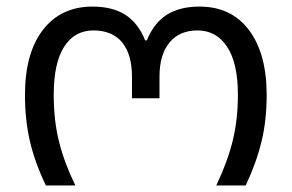

<svg xmlns="http://www.w3.org/2000/svg" viewBox="-20 -566 890 586"><path d="M588.9 -545.9Q686 -545.9 740 -474.1Q793.9 -402.3 793.9 -275.9Q793.9 -200.2 778.6 -135.7Q763.2 -71.3 730 0H640.1Q674.3 -71.8 690.2 -136.2Q706.1 -200.7 706.1 -276.9Q706.1 -373.5 673.1 -423.3Q640.1 -473.1 583 -473.1Q527.8 -473.1 497.3 -436.3Q466.8 -399.4 466.8 -332V-266.1H382.8V-332Q382.8 -399.9 352.8 -436.5Q322.8 -473.1 265.1 -473.1Q207.5 -473.1 175.8 -423.3Q144 -373.5 144 -276.9Q144 -197.3 160.4 -132.6Q176.8 -67.9 210 0H120.1Q86.4 -69.8 71.3 -135Q56.2 -200.2 56.2 -275.9Q56.2 -403.8 111.1 -474.9Q166 -545.9 262.2 -545.9Q323.7 -545.9 363 -520.5Q402.3 -495.1 422.9 -442.9H428.2Q450.2 -496.6 489.5 -521.2Q528.8 -545.9 588.9 -545.9Z"/></svg>

Font: NotoPenekeko
Style: Regular
Weight: 400
Designer: Monotype Design team
Foundry: Monotype Imaging Inc.
Version: Version 1.04